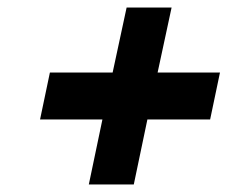

<svg xmlns="http://www.w3.org/2000/svg" viewBox="-20 -611 640 508"><path d="M215 -123 251 -295H86L112 -419H278L315 -591H434L397 -419H562L536 -295H370L334 -123Z"/></svg>

Font: Red Hat Text
Style: Italic
Weight: 300
Italic angle: -12°
Designer: Pentagram, MCKL
Foundry: Pentagram, MCKL
Version: Version 1.023